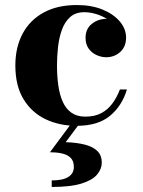

<svg xmlns="http://www.w3.org/2000/svg" viewBox="-20 -490 569 763"><path d="M284.5 10Q216.5 10 161.2 -16.2Q106 -42.5 73.5 -95.8Q41 -149 41 -230Q41 -301.5 69.5 -355.5Q98 -409.5 152.8 -439.8Q207.5 -470 285.5 -470Q344 -470 388 -451.8Q432 -433.5 456.5 -404.2Q481 -375 481 -340.5Q481 -304.5 457.8 -283.5Q434.5 -262.5 402 -262.5Q383.5 -262.5 364.5 -270.8Q345.5 -279 332.8 -296.2Q320 -313.5 320 -339.5Q320 -375.5 345 -395.2Q370 -415 402 -415Q433 -415 456.5 -395.8Q480 -376.5 480 -340.5H454Q454 -363 441 -381.5Q428 -400 407 -413.5Q386 -427 362 -434.2Q338 -441.5 315.5 -441.5Q280 -441.5 258.5 -422Q237 -402.5 225.8 -371Q214.5 -339.5 210.5 -302.5Q206.5 -265.5 206.5 -230Q206.5 -187 211.8 -150Q217 -113 229.5 -85.2Q242 -57.5 264 -42Q286 -26.5 319 -26.5Q357 -26.5 383.2 -40.8Q409.5 -55 427.2 -79.5Q445 -104 456.5 -134.5H484.5Q465 -69.5 417.2 -29.8Q369.5 10 284.5 10ZM185.5 253V227Q230 227 251.8 213Q273.5 199 273.5 173.5Q273.5 149 260 136.5Q246.5 124 225 119.5Q203.5 115 178.5 115L266.5 -3.5H299.5L241 75Q286 76.5 318.2 85Q350.5 93.5 367.5 110.8Q384.5 128 384.5 156Q384.5 181 366.2 203.2Q348 225.5 304.5 239.2Q261 253 185.5 253Z"/></svg>

Font: Bodoni Moda SC 9pt
Style: Bold
Weight: 700
Designer: Owen Earl
Foundry: indestructible type
Version: Version 2.005